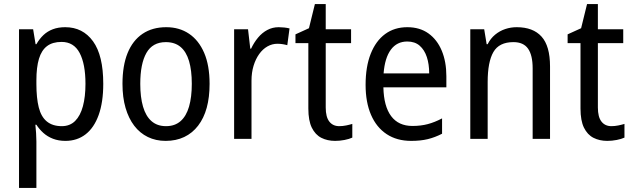

<svg xmlns="http://www.w3.org/2000/svg" viewBox="-20 -679 3092 939"><path d="M299 -546Q385 -546 435 -477Q485 -408 485 -269Q485 -179 462.5 -116.5Q440 -54 398.5 -22Q357 10 300 10Q266 10 239 -0.5Q212 -11 192 -29Q172 -47 158 -69H153Q155 -51 156.5 -28Q158 -5 158 13V240H73V-536H142L154 -463H158Q173 -489 192.5 -507.5Q212 -526 238.5 -536Q265 -546 299 -546ZM281 -474Q237 -474 210 -453.5Q183 -433 170.5 -391.5Q158 -350 158 -286V-268Q158 -200 169.5 -154Q181 -108 209 -85Q237 -62 282 -62Q322 -62 347.5 -87.5Q373 -113 385.5 -159.5Q398 -206 398 -269Q398 -366 369.5 -420Q341 -474 281 -474Z M1005 -269Q1005 -203 991 -152Q977 -101 949 -64.5Q921 -28 881 -9Q841 10 790 10Q742 10 703 -9Q664 -28 636.5 -64Q609 -100 594 -151.5Q579 -203 579 -269Q579 -358 604 -419.5Q629 -481 677 -513.5Q725 -546 793 -546Q857 -546 904.5 -514Q952 -482 978.5 -420.5Q1005 -359 1005 -269ZM666 -269Q666 -204 679.5 -157.5Q693 -111 721 -86.5Q749 -62 792 -62Q835 -62 863 -86.5Q891 -111 904.5 -157.5Q918 -204 918 -269Q918 -335 904.5 -380.5Q891 -426 863 -449.5Q835 -473 791 -473Q726 -473 696 -420Q666 -367 666 -269Z M1343 -546Q1356 -546 1370 -544.5Q1384 -543 1396 -540L1385 -458Q1375 -461 1362 -463Q1349 -465 1337 -465Q1311 -465 1288 -452Q1265 -439 1247.5 -414.5Q1230 -390 1220 -357Q1210 -324 1210 -284V0H1125V-536H1193L1204 -441H1208Q1222 -471 1242 -495Q1262 -519 1287.5 -532.5Q1313 -546 1343 -546Z M1639 -62Q1656 -62 1673 -65.5Q1690 -69 1703 -73V-6Q1688 1 1665 5.5Q1642 10 1619 10Q1581 10 1551.5 -5Q1522 -20 1505 -54.5Q1488 -89 1488 -148V-468H1425V-511L1491 -541L1520 -659H1573V-536H1697V-468H1573V-153Q1573 -107 1590.5 -84.5Q1608 -62 1639 -62Z M1972 -546Q2033 -546 2075.5 -515.5Q2118 -485 2140.5 -431Q2163 -377 2163 -306V-252H1855Q1857 -159 1893 -111Q1929 -63 1997 -63Q2038 -63 2072 -72Q2106 -81 2142 -100V-25Q2107 -7 2072 1.5Q2037 10 1991 10Q1921 10 1871 -23Q1821 -56 1794.5 -117.5Q1768 -179 1768 -264Q1768 -353 1793 -416Q1818 -479 1863.5 -512.5Q1909 -546 1972 -546ZM1972 -476Q1921 -476 1891.5 -436Q1862 -396 1856 -320H2079Q2079 -365 2067.5 -400Q2056 -435 2032.5 -455.5Q2009 -476 1972 -476Z M2507 -546Q2587 -546 2628.5 -500Q2670 -454 2670 -354V0H2585V-345Q2585 -409 2562.5 -441Q2540 -473 2491 -473Q2421 -473 2393 -424.5Q2365 -376 2365 -278V0H2280V-536H2348L2360 -463H2365Q2379 -491 2401.5 -509.5Q2424 -528 2451 -537Q2478 -546 2507 -546Z M2970 -62Q2987 -62 3004 -65.5Q3021 -69 3034 -73V-6Q3019 1 2996 5.5Q2973 10 2950 10Q2912 10 2882.5 -5Q2853 -20 2836 -54.5Q2819 -89 2819 -148V-468H2756V-511L2822 -541L2851 -659H2904V-536H3028V-468H2904V-153Q2904 -107 2921.5 -84.5Q2939 -62 2970 -62Z"/></svg>

Font: Noto Sans Display SemiCondensed
Style: Regular
Weight: 400
Width: 4
Version: Version 2.003